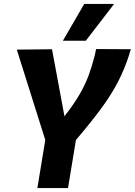

<svg xmlns="http://www.w3.org/2000/svg" viewBox="-20 -951 682 971"><path d="M169 0 209 -243 65 -700 243 -702 306 -363Q353 -423 382 -473Q411 -523 428.5 -570.5Q446 -618 459 -670Q461 -678 462.5 -686Q464 -694 466 -703L642 -702Q639 -693 636 -684Q633 -675 631 -667Q610 -603 579 -541.5Q548 -480 496.5 -409Q445 -338 364 -243L324 0ZM298 -745 406 -931H557L414 -745Z"/></svg>

Font: Georama
Style: Bold Italic
Weight: 700
Italic angle: -9°
Designer: Jean-Baptiste Levee
Foundry: Production Type
Version: Version 1.000